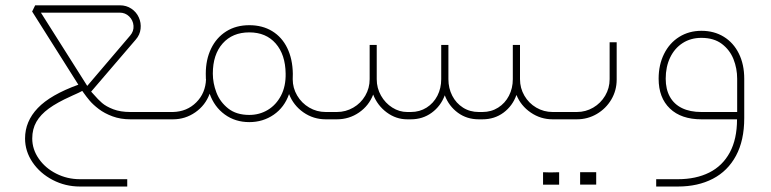

<svg xmlns="http://www.w3.org/2000/svg" viewBox="-20 -440 2842 708"><path d="M449.2 220.8H274.7Q228 220.8 187.5 200.3Q147 179.9 123 145.2Q98.9 110.6 98.9 70.6Q98.9 36 114.2 9.2Q129.5 -17.5 160.1 -39.8Q190.6 -62.1 240.6 -84.5Q244.2 -86.3 248.2 -88.1Q254.9 -90.8 260.3 -93.5Q270.7 -98 283.3 -104.8Q284.2 -103.4 287.8 -98.5Q298.6 -83.2 310.9 -68.6Q323.3 -54 344.2 -38Q365.1 -22 394.8 -11Q424.5 0 460.9 0H591.7V-27H460.4Q424 -27 397.7 -37.1Q371.4 -47.2 356.3 -60.3Q341.3 -73.3 326.4 -90.8Q319.2 -99.4 316.1 -102.1L480.7 -294.1Q496 -311.6 498.4 -333.6Q500.9 -355.7 491.9 -375.7Q482.9 -395.7 464.5 -408Q446 -420.4 422.2 -420.4H109.7L98.5 -397.5L268.9 -127.7Q165.9 -90.4 119.2 -41.4Q72.4 7.6 72.4 70.6Q72.4 117.8 100 158.5Q127.7 199.2 174.2 223.5Q220.8 247.8 274.7 247.8H449.2ZM421.3 -393.4Q442 -393.4 456.4 -379.3Q470.8 -365.1 472.3 -345.1Q473.9 -325.1 460 -308.9L301.7 -123.2L130.8 -393.4Z M899.3 -16.2Q851.6 -16.2 821.5 -40Q791.4 -63.8 778.1 -98.7Q764.8 -133.5 764.8 -168.6Q764.8 -238.8 801 -279.7Q837.2 -320.6 899.3 -320.6Q960.9 -320.6 996.6 -279.7Q1032.4 -238.8 1033.3 -168.6Q1034.2 -121.9 1016.2 -87.5Q998.2 -53.1 967.4 -34.6Q936.6 -16.2 899.3 -16.2ZM1059.4 -147.9Q1059.8 -154.7 1059.8 -168.2Q1058.9 -222.6 1039.3 -262.8Q1019.8 -303.1 983.8 -325.1Q947.8 -347.1 899.3 -347.1Q850.3 -347.1 814.1 -324.2Q777.9 -301.3 758.3 -260.6Q738.8 -219.9 738.8 -168.2Q738.8 -161.9 739.2 -148.8Q739.2 -148.4 739.7 -147.9Q737.9 -96.7 703.7 -62.5Q669.5 -28.3 617.8 -27H591.7Q575.1 -25.6 568.6 -19.6Q562.1 -13.5 568.6 -7.4Q575.1 -1.3 591.7 0H617.8Q663.2 0 700.3 -25.9Q737.4 -51.7 753.1 -94.4Q770.2 -45.9 808.9 -17.8Q847.6 10.3 899.3 10.3Q949.6 10.3 989.2 -16.9Q1028.8 -44.1 1045.9 -93.1Q1062.1 -51.3 1098.9 -25.6Q1135.8 0 1181.2 0H1206.4V-27H1181.2Q1147.9 -27 1120.1 -43.4Q1092.2 -59.8 1075.8 -87.7Q1059.4 -115.6 1059.4 -147.9Z M1206.4 0H1222.1Q1267.5 0 1304 -25.2Q1340.4 -50.4 1356.1 -91.3Q1371.9 -50.8 1406.2 -25.4Q1440.6 0 1481.6 0H1495.1Q1538.7 0 1571.9 -24.3Q1605.2 -48.6 1620.1 -88.6Q1635.3 -48.6 1668.4 -24.3Q1701.4 0 1745.5 0H1759Q1803.5 0 1836.8 -24.7Q1870.1 -49.5 1884.4 -89.9Q1900.6 -49.9 1937.1 -25Q1973.5 0 2018 0H2034.2V-27H2018Q1985.2 -27 1957.5 -43.2Q1929.9 -59.4 1913.7 -87.2Q1897.5 -115.1 1897.5 -147.9V-274.3H1871V-147.9Q1871 -114.7 1856.8 -87Q1842.6 -59.4 1817 -43.2Q1791.4 -27 1759 -27H1745.5Q1712.7 -27 1687.3 -43.2Q1661.9 -59.4 1647.7 -87Q1633.5 -114.7 1633.5 -147.9V-274.3H1607V-147.9Q1607 -114.7 1592.9 -87Q1578.7 -59.4 1553.1 -43.2Q1527.4 -27 1495.1 -27H1481.6Q1452.3 -27 1426.5 -43.4Q1400.6 -59.8 1384.9 -87.5Q1369.2 -115.1 1369.2 -147.9V-274.3H1343.1V-147.9Q1343.1 -115.1 1326.9 -87.2Q1310.7 -59.4 1282.8 -43.2Q1254.9 -27 1222.1 -27H1206.4Q1189.3 -25.6 1182.6 -19.6Q1175.8 -13.5 1182.6 -7.4Q1189.3 -1.3 1206.4 0Z M2034.2 0H2107Q2147 0 2180.8 -19.8Q2214.5 -39.6 2234.3 -73.1Q2254 -106.6 2254 -146.6V-284.2H2228V-147.9Q2228 -115.1 2211.6 -87.2Q2195.1 -59.4 2167.5 -43.2Q2139.8 -27 2107 -27H2034.2Q2017.1 -25.6 2010.3 -19.6Q2003.6 -13.5 2010.3 -7.4Q2017.1 -1.3 2034.2 0ZM2041.8 241Q2041.8 227.1 2041.8 218.1Q2041.8 208.6 2041.8 195.1Q2027.9 195.6 2019.3 195.6Q2010.8 195.6 2001.3 195.6Q1994.2 195.1 1982.5 195.1Q1982.5 208.6 1982.5 218.1Q1982.5 227.1 1982.5 241Q1982.5 241 2002.7 241Q2002.7 241 2010.3 241Q2010.3 241 2022.5 241Q2022.5 241 2041.8 241ZM2178.5 240.6Q2178.5 226.6 2178.5 217.6Q2178.5 208.6 2178.5 195.1Q2164.6 195.1 2156 195.1Q2147.5 195.1 2138 195.1Q2130.8 195.1 2119.2 195.1Q2119.2 208.6 2119.2 217.6Q2119.2 226.6 2119.2 240.6Q2119.2 240.6 2130.2 240.6Q2141.2 240.6 2159.2 240.6Q2159.2 240.6 2178.5 240.6Z M2566.5 -27Q2524.3 -27 2494.8 -41.4Q2465.4 -55.8 2450.1 -83.4Q2434.8 -111.1 2434.8 -149.7Q2434.8 -193.8 2451.2 -228Q2467.6 -262.1 2497.3 -281.2Q2527 -300.4 2566.5 -300.4Q2612.4 -300.4 2641.9 -278.1Q2671.3 -255.8 2684.8 -221.7Q2698.3 -187.5 2698.3 -149.7V-27ZM2724.4 -149.7Q2724.4 -202.3 2704.6 -242.4Q2684.8 -282.4 2649.1 -304.4Q2613.3 -326.4 2566.5 -326.4Q2520.7 -326.4 2484.7 -304Q2448.7 -281.5 2428.7 -241.2Q2408.7 -201 2408.7 -149.7Q2408.7 -79.6 2450.3 -39.8Q2491.9 0 2566.5 0H2697.8Q2697.8 72.8 2671.1 122.3Q2644.3 171.8 2595.3 196.3Q2546.3 220.8 2479.8 220.8H2399.7V247.8H2479.8Q2553.5 247.8 2608.6 219.2Q2663.7 190.6 2694 134.2Q2724.4 77.8 2724.4 -4.5Z"/></svg>

Font: Arad-VF Thin Dots1
Style: Regular
Weight: 100
Designer: Mohammad Darvishi
Version: Version 1.000;August 30, 2024;FontCreator 15.0.0.2992 64-bit